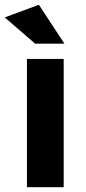

<svg xmlns="http://www.w3.org/2000/svg" viewBox="-39 -785 361 805"><path d="M108 -602 -19 -712 124 -765 231 -602ZM74 0V-538H228V0Z"/></svg>

Font: Montserrat Semi Bold
Style: Regular
Weight: 600
Designer: Julieta Ulanovsky
Foundry: Julieta Ulanovsky
Version: Version 3.001 September 28, 2015